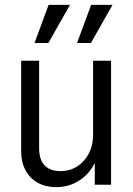

<svg xmlns="http://www.w3.org/2000/svg" viewBox="-20 -760 549 790"><path d="M211 10Q168 10 135.5 -8Q103 -26 85 -59.5Q67 -93 67 -137V-510H141V-151Q141 -103 163.5 -79.5Q186 -56 229 -56Q268 -56 298 -75.5Q328 -95 345.5 -128.5Q363 -162 363 -204L374 -98Q352 -48 309 -19Q266 10 211 10ZM370 0V-105H363V-510H437V0ZM179 -583H122L180 -740H268ZM354 -583H297L355 -740H443Z"/></svg>

Font: Instrument Sans SemiCondensed
Style: Regular
Weight: 400
Width: 4
Designer: Rodrigo Fuenzalida
Foundry: fragTYPE
Version: Version 1.000;gftools[0.9.28]